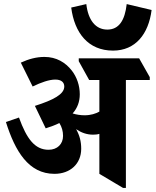

<svg xmlns="http://www.w3.org/2000/svg" viewBox="-20 -912 763 941"><path d="M534 -664C644 -664 708 -745 723 -863L601 -892C592 -812 563 -767 506 -767C448 -767 412 -814 403 -892L329 -875C345 -751 412 -664 534 -664ZM247 -60C324 -60 378 -109 378 -183C378 -219 370 -249 353 -279C378 -262 405 -252 436 -252C447 -252 458 -253 467 -256V-60L583 9H597V-520H714V-534L662 -626H366V-612L417 -520H467V-365C449 -355 425 -347 395 -347C375 -347 355 -350 336 -356C359 -382 371 -413 371 -450C371 -492 357 -534 332 -566C301 -606 256 -633 198 -633C159 -633 121 -623 82 -605L140 -488C181 -508 221 -522 251 -522C280 -522 295 -509 295 -488C295 -450 242 -422 151 -393L204 -283C229 -291 251 -299 271 -309C283 -290 289 -269 289 -246C289 -206 261 -178 218 -178C151 -178 111 -231 73 -336L9 -314C54 -171 120 -60 247 -60Z"/></svg>

Font: Noto Serif Devanagari Condensed ExtraBold
Style: Regular
Weight: 800
Width: 3
Designer: Universal Thirst, Indian Type Foundry and the Monotype Design Team
Foundry: Monotype Imaging Inc.
Version: Version 2.004